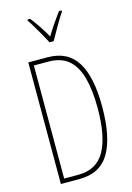

<svg xmlns="http://www.w3.org/2000/svg" viewBox="-139 -1019 751 1089"><g transform="rotate(-15 236.0 -475.0)"><path d="M418 -364Q418 -184 363.5 -92Q309 0 189 0H78V-714H190Q309 -714 363.5 -626Q418 -538 418 -364ZM391 -362Q391 -466 371.5 -539Q352 -612 308 -650.5Q264 -689 188 -689H104V-25H187Q295 -25 343 -110.5Q391 -196 391 -362ZM224 -793Q211 -818 194.5 -847Q178 -876 162.5 -902Q147 -928 136 -943V-950H152Q172 -925 195 -891Q218 -857 236 -824Q256 -857 276 -886.5Q296 -916 321 -950H337V-943Q315 -911 291.5 -869.5Q268 -828 248 -793Z"/></g></svg>

Font: Noto Sans ExtraCondensed Thin
Style: Regular
Weight: 100
Width: 2
Designer: Monotype Design Team
Foundry: Monotype Imaging Inc.
Version: Version 2.013; ttfautohint (v1.8.4.7-5d5b)